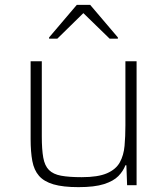

<svg xmlns="http://www.w3.org/2000/svg" viewBox="-20 -762 687 790"><path d="M303 8Q239 8 200 -3.5Q161 -15 140.5 -38.5Q120 -62 113 -99.5Q106 -137 106 -190V-510H152V-201Q152 -147 158 -113.5Q164 -80 181.5 -62.5Q199 -45 231.5 -39Q264 -33 316 -33Q383 -33 420 -49Q457 -65 473 -94Q489 -123 492.5 -162Q496 -201 496 -246V-510H542V0H503L500 -82H496Q487 -58 467 -37.5Q447 -17 408 -4.5Q369 8 303 8ZM182 -603V-608L296 -742H351L465 -608V-603H431L323 -708L216 -603Z"/></svg>

Font: Saira SemiExpanded ExtraLight
Style: Regular
Weight: 250
Width: 6
Designer: Hector Gatti with collaboration of the Omnibus-Type team
Foundry: Omnibus-Type
Version: Version 1.101